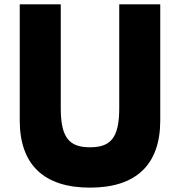

<svg xmlns="http://www.w3.org/2000/svg" viewBox="-20 -845 825 880"><path d="M714.5 -825H526.5V-348C526.5 -210 484.5 -170 392.5 -170C300.5 -170 258.5 -210 258.5 -348V-825H70.5V-293C70.5 -89 182.5 15 392.5 15C602.5 15 714.5 -89 714.5 -293Z"/></svg>

Font: Sztylet
Style: Bd
Weight: 700
Foundry: Cannot Into Space Fonts, PlusOne Fonts
Version: Version 0.12